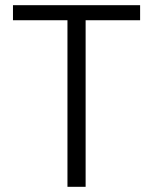

<svg xmlns="http://www.w3.org/2000/svg" viewBox="-20 -720 591 740"><path d="M240 0V-642H30V-700H520V-642H310V0Z"/></svg>

Font: DM Sans 18pt Light
Style: Regular
Weight: 300
Designer: Colophon Foundry, Jonny Pinhorn
Foundry: Colophon Foundry
Version: Version 4.004;gftools[0.9.30]